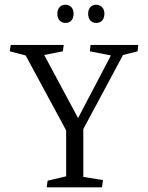

<svg xmlns="http://www.w3.org/2000/svg" viewBox="-20 -799 633 819"><path d="M89.4 -562.5 262.2 -242.7V-46.9L183.1 -28.3L179.2 0H415L419.4 -30.8L335.4 -44.4V-248.5L504.9 -564.5L566.9 -580.1L569.8 -607.4H366.2L363.3 -580.1L453.1 -562.5L313 -295.4L168.5 -564.5L248 -580.1L252 -607.4H25.9L21.5 -580.1ZM293.9 -740.7Q293.9 -758.3 284.2 -768.6Q274.4 -778.8 258.8 -778.8Q244.1 -778.8 234.4 -768.6Q224.6 -758.3 224.6 -740.7Q224.6 -722.7 234.1 -711.9Q243.7 -701.2 259.3 -701.2Q275.4 -701.2 284.7 -711.7Q293.9 -722.2 293.9 -740.7ZM425.3 -740.7Q425.3 -758.3 415.3 -768.6Q405.3 -778.8 389.6 -778.8Q375 -778.8 365.5 -768.6Q356 -758.3 356 -740.7Q356 -722.7 365.2 -711.9Q374.5 -701.2 390.1 -701.2Q406.2 -701.2 415.8 -711.7Q425.3 -722.2 425.3 -740.7Z"/></svg>

Font: Neuton Light
Style: Regular
Weight: 300
Designer: Brian M Zick
Foundry: Brian M Zick
Version: Version 1.560